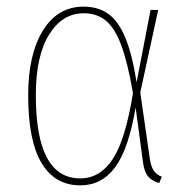

<svg xmlns="http://www.w3.org/2000/svg" viewBox="-20 -549 565 579"><path d="M392 -301 434 -519H457L403 -270L432 -69Q436 -44 445 -32.5Q454 -21 468 -16L460 3Q439 -3 427 -16.5Q415 -30 411 -61L389 -225Q368 -100 327.5 -45Q287 10 222 10Q146 10 105.5 -57Q65 -124 65 -262Q65 -385 109.5 -457Q154 -529 232 -529Q275 -529 305.5 -508Q336 -487 357 -437.5Q378 -388 392 -301ZM88 -262Q88 -11 222 -11Q281 -11 319.5 -68.5Q358 -126 381 -268Q365 -361 345.5 -413Q326 -465 299 -487Q272 -509 232 -509Q168 -509 128 -444.5Q88 -380 88 -262Z"/></svg>

Font: Fira Sans Condensed Thin
Style: Regular
Weight: 250
Width: 3
Designer: Carrois Corporate & Edenspiekermann AG
Foundry: Carrois Corporate GbR & Edenspiekermann AG
Version: Version 4.203